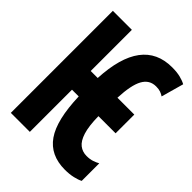

<svg xmlns="http://www.w3.org/2000/svg" viewBox="-210 -832 950 950"><g transform="rotate(45 265.0 -357.0)"><path d="M414 10Q312 10 261.5 -62.5Q211 -135 206 -295H159V0H26V-714H159V-426H208Q223 -724 431 -724Q465 -724 489 -718Q513 -712 529 -703L496 -585Q486 -592 473.5 -596.5Q461 -601 442 -601Q396 -601 373 -559.5Q350 -518 346 -426H464V-295H344Q345 -226 357.5 -186.5Q370 -147 391.5 -130.5Q413 -114 442 -114Q465 -114 482.5 -120Q500 -126 512 -133V-10Q497 -2 471.5 4Q446 10 414 10Z"/></g></svg>

Font: Noto Sans Mono Condensed Black
Style: Regular
Weight: 900
Width: 3
Designer: Monotype Design Team
Foundry: Monotype Imaging Inc.
Version: Version 2.014